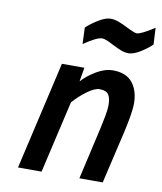

<svg xmlns="http://www.w3.org/2000/svg" viewBox="-83 -808 737 875"><g transform="rotate(10 285.5 -370.5)"><path d="M175 -500H279L268 -435Q294 -464 333.5 -487.5Q373 -511 410 -511Q471 -511 500.5 -474.5Q530 -438 530 -377Q530 -340 510 -249L452 0H344L399 -241Q405 -267 411 -299.5Q417 -332 417 -351Q417 -384 406 -400Q395 -416 365 -416Q342 -416 307.5 -390.5Q273 -365 246 -334L169 0H60ZM388 -626Q352 -646 336 -646Q312 -646 252 -605L249 -681Q274 -704 305 -722.5Q336 -741 358 -741Q377 -741 397 -733.5Q417 -726 442 -713Q476 -696 486 -696Q506 -696 567 -736L571 -659Q547 -636 517 -618Q487 -600 465 -600Q449 -600 432.5 -606Q416 -612 388 -626Z"/></g></svg>

Font: Cairo SemiBold
Style: Italic
Weight: 600
Italic angle: -13°
Designer: Mohamed Gaber, Accademia di Belle Arti di Urbino and others
Foundry: Kief Type Foundry, Accademia di Belle Arti di Urbino and others
Version: Version 3.011